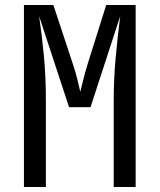

<svg xmlns="http://www.w3.org/2000/svg" viewBox="-20 -750 640 770"><path d="M76 0V-730H194L272 -494Q283 -462 290.5 -430.5Q298 -399 302 -382Q306 -399 314 -430.5Q322 -462 332 -495L406 -730H524V0H436V-345Q436 -434 444 -520Q452 -606 462 -685L343 -320H257L137 -685Q148 -609 156 -526Q164 -443 164 -345V0Z"/></svg>

Font: JetBrainsMono NF
Style: Regular
Weight: 400
Designer: Philipp Nurullin, Konstantin Bulenkov
Foundry: JetBrains
Version: Version 2.251; ttfautohint (v1.8.3);Nerd Fonts 2.2.2